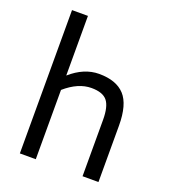

<svg xmlns="http://www.w3.org/2000/svg" viewBox="-151 -955 941 1065"><g transform="rotate(20 319.5 -423.0)"><path d="M554 -333V0H460V-333Q460 -411 433.5 -444Q407 -477 340 -477Q262 -477 184 -409V0H90V-846H184V-494Q265 -565 353 -565Q455 -565 504.5 -511Q554 -457 554 -333Z"/></g></svg>

Font: Biryani
Style: Regular
Weight: 400
Designer: Dan Reynolds and Mathieu Reguer
Foundry: Dan Reynolds and Mathieu Reguer
Version: Version 1.004; ttfautohint (v1.1) -l 5 -r 5 -G 72 -x 0 -D la